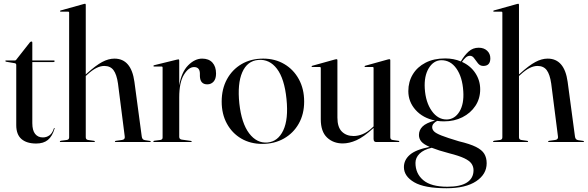

<svg xmlns="http://www.w3.org/2000/svg" viewBox="-20 -756 3128 1022"><path d="M59 -419.5 12.5 -427.5Q8.5 -428.5 8.5 -431.5Q8.5 -434 11 -434H57Q65 -434 67.5 -439.5L139 -530.5Q143.5 -535 147.5 -535Q152 -535 152 -529.5V-434H267Q271 -434 271 -431Q271 -425.5 260.5 -425.5H152V-100.5Q152 -62 167 -43.2Q182 -24.5 208 -24.5Q228 -24.5 243.5 -35.8Q259 -47 267 -73Q268 -75 269.8 -74.8Q271.5 -74.5 270.5 -71.5Q258.5 -30.5 235 -11.2Q211.5 8 172.5 8Q122 8 94.2 -16Q66.5 -40 66.5 -90V-410Q66.5 -418 59 -419.5Z M436.5 -730.5V-359.5L442.5 -365Q490 -408 523.8 -426Q557.5 -444 589 -444Q678.5 -444 695.5 -320.5L734.5 -29.5Q736.5 -12 751.5 -10L778 -6Q782.5 -5 782.5 -3Q782.5 0 778.5 0H596Q591.5 0 591.5 -3Q591.5 -5.5 597 -6.5L629.5 -11Q646.5 -13.5 644 -29.5L608 -311.5Q601 -360 584.2 -382.5Q567.5 -405 535 -405Q494.5 -405 446 -360L436.5 -351.5V-25.5Q436.5 -13 448.5 -11L480 -6.5Q485 -6 485 -3Q485 0 481 0H301.5Q298.5 0 298.5 -3Q298.5 -5.5 305 -7L336 -11Q348 -13 348 -25V-688.5Q348 -694 342 -694H303Q299.5 -694 299.5 -697Q299.5 -699.5 303.5 -700.5L423.5 -734Q429.5 -736 432 -736Q436.5 -736 436.5 -730.5Z M934 -434.5V-301.5Q946 -372.5 981.5 -408.2Q1017 -444 1056 -444Q1091.5 -444 1110.8 -422.8Q1130 -401.5 1130 -364.5Q1130 -336 1116.8 -321.5Q1103.5 -307 1083.5 -307Q1045.5 -307 1044 -350.5V-364.5Q1043.5 -399 1013 -399Q984 -399 959 -358.2Q934 -317.5 934 -237.5V-27.5Q934 -15.5 946.5 -13L996 -6Q1000.5 -5.5 1000.5 -3Q1000.5 0 996 0H800.5Q796 0 796 -3Q796 -6 802 -7L833.5 -11Q845.5 -13 845.5 -23.5V-396Q845.5 -402 840 -402H800Q796.5 -402 796.5 -405Q796.5 -407.5 801 -409L921 -438.5Q927 -440 929.5 -440Q934 -440 934 -434.5Z M1381 -444Q1444 -444 1493.2 -415Q1542.5 -386 1570.8 -334.2Q1599 -282.5 1599 -215.5Q1599 -148.5 1570.2 -97.8Q1541.5 -47 1491 -18.5Q1440.5 10 1376 10Q1313 10 1264.2 -18.5Q1215.5 -47 1187.8 -97.8Q1160 -148.5 1160 -215.5Q1160 -282.5 1188 -334Q1216 -385.5 1265.8 -414.8Q1315.5 -444 1381 -444ZM1404 2.5Q1459.5 -2.5 1487.8 -62Q1516 -121.5 1505 -229Q1494 -337.5 1454.2 -389.8Q1414.5 -442 1355 -437Q1296 -432 1269.5 -371.2Q1243 -310.5 1254 -205Q1265.5 -100 1306.2 -46.2Q1347 7.5 1404 2.5Z M1687.5 -121V-394Q1687.5 -399.5 1681 -399.5H1642Q1638.5 -399.5 1638.5 -402.5Q1638.5 -404.5 1642.5 -406L1763 -439.5Q1769 -441 1771.5 -441Q1776 -441 1776 -436V-130Q1776 -79 1799.8 -55.5Q1823.5 -32 1862 -32Q1886 -32 1910.8 -42.2Q1935.5 -52.5 1961.5 -76.5L1968.5 -83V-394Q1968.5 -399.5 1963 -399.5H1924Q1920.5 -399.5 1920.5 -402.5Q1920.5 -404.5 1924 -406L2044.5 -439.5Q2050 -441 2052.5 -441Q2057.5 -441 2057.5 -436V-25.5Q2057.5 -13 2069.5 -11L2101 -6.5Q2105.5 -6 2105.5 -3Q2105.5 0 2102 0H1982.5Q1968.5 0 1968.5 -16.5V-75L1965 -72Q1915.5 -26.5 1877.2 -9.5Q1839 7.5 1804.5 7.5Q1754 7.5 1720.8 -24Q1687.5 -55.5 1687.5 -121Z M2422.5 -4Q2481.5 10 2513.5 26Q2545.5 42 2558 63Q2570.5 84 2570.5 113Q2570.5 171.5 2514.5 208.8Q2458.5 246 2356.5 246Q2239 246 2184.5 214Q2130 182 2130 133.5Q2130 95.5 2161.5 68Q2193 40.5 2267 26Q2235.5 12.5 2222.8 -2.5Q2210 -17.5 2210 -37.5Q2210 -63.5 2229 -82.5Q2248 -101.5 2295.5 -114.5Q2231 -127.5 2192.2 -170.8Q2153.5 -214 2153.5 -271Q2153.5 -320.5 2177.2 -360Q2201 -399.5 2245 -422.2Q2289 -445 2349.5 -445Q2395 -445 2433 -429Q2452 -461.5 2474.5 -481.8Q2497 -502 2528 -502Q2556 -502 2573 -486Q2590 -470 2590 -445.5Q2590 -405 2552.5 -405Q2535.5 -405 2524.5 -418.5Q2513.5 -432 2504.2 -445.5Q2495 -459 2481.5 -459Q2469.5 -459 2459.2 -450Q2449 -441 2439 -426.5Q2484.5 -406 2510.2 -367Q2536 -328 2536 -280.5Q2536 -231 2510.5 -192.5Q2485 -154 2441.5 -132Q2398 -110 2343.5 -110Q2325 -110 2307 -112.5Q2295.5 -107 2288 -98.2Q2280.5 -89.5 2280.5 -79Q2280.5 -67 2290.2 -56.8Q2300 -46.5 2330.2 -34.5Q2360.5 -22.5 2422.5 -4ZM2327.5 -435.5Q2287 -434 2262 -392.5Q2237 -351 2241 -285Q2245.5 -211.5 2278.5 -165.2Q2311.5 -119 2359 -120Q2401 -121.5 2425.8 -162.2Q2450.5 -203 2446 -270Q2441.5 -345.5 2409.5 -391Q2377.5 -436.5 2327.5 -435.5ZM2191.5 111Q2191.5 168 2233 203Q2274.5 238 2361.5 238Q2431 238 2465.8 215.2Q2500.5 192.5 2500.5 150Q2500.5 131 2489.8 115.2Q2479 99.5 2451 86.2Q2423 73 2371.5 60Q2341.5 52 2318.5 44.8Q2295.5 37.5 2278 30.5Q2235 40.5 2213.2 62Q2191.5 83.5 2191.5 111Z M2742.5 -730.5V-359.5L2748.5 -365Q2796 -408 2829.8 -426Q2863.5 -444 2895 -444Q2984.5 -444 3001.5 -320.5L3040.5 -29.5Q3042.5 -12 3057.5 -10L3084 -6Q3088.5 -5 3088.5 -3Q3088.5 0 3084.5 0H2902Q2897.5 0 2897.5 -3Q2897.5 -5.5 2903 -6.5L2935.5 -11Q2952.5 -13.5 2950 -29.5L2914 -311.5Q2907 -360 2890.2 -382.5Q2873.5 -405 2841 -405Q2800.5 -405 2752 -360L2742.5 -351.5V-25.5Q2742.5 -13 2754.5 -11L2786 -6.5Q2791 -6 2791 -3Q2791 0 2787 0H2607.5Q2604.5 0 2604.5 -3Q2604.5 -5.5 2611 -7L2642 -11Q2654 -13 2654 -25V-688.5Q2654 -694 2648 -694H2609Q2605.5 -694 2605.5 -697Q2605.5 -699.5 2609.5 -700.5L2729.5 -734Q2735.5 -736 2738 -736Q2742.5 -736 2742.5 -730.5Z"/></svg>

Font: Fraunces144ptRegular
Style: Regular
Weight: 400
Version: Version 1.000;[0bf87f6ff]